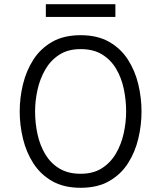

<svg xmlns="http://www.w3.org/2000/svg" viewBox="-20 -879 766 911"><path d="M362.5 12Q282.5 12 227.2 -19.8Q172 -51.5 138.2 -104.2Q104.5 -157 89 -221Q73.5 -285 73.5 -350Q73.5 -415 89 -479Q104.5 -543 138.2 -595.8Q172 -648.5 227.2 -680.2Q282.5 -712 362.5 -712Q443 -712 498.2 -680.2Q553.5 -648.5 587.2 -595.8Q621 -543 636.2 -479Q651.5 -415 651.5 -350Q651.5 -285 636.2 -221Q621 -157 587.2 -104.2Q553.5 -51.5 498.2 -19.8Q443 12 362.5 12ZM362.5 -54.5Q423 -54.5 464.2 -81.2Q505.5 -108 530.8 -151.8Q556 -195.5 567.2 -247.5Q578.5 -299.5 578.5 -350Q578.5 -405 567.2 -457.8Q556 -510.5 530.8 -553Q505.5 -595.5 464.2 -620.8Q423 -646 362.5 -646Q302.5 -646 261.2 -619.2Q220 -592.5 194.8 -548.8Q169.5 -505 158 -453Q146.5 -401 146.5 -350Q146.5 -295 158 -242.2Q169.5 -189.5 194.8 -147.2Q220 -105 261.2 -79.8Q302.5 -54.5 362.5 -54.5ZM197.5 -798.5V-859H527.5V-798.5Z"/></svg>

Font: Overpass Light
Style: Regular
Weight: 300
Designer: Delve Withrington, Dave Bailey, Thomas Jockin
Foundry: Delve Fonts LLC
Version: Version 4.000; ttfautohint (v1.8.3)